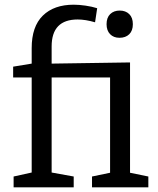

<svg xmlns="http://www.w3.org/2000/svg" viewBox="-20 -798 675 818"><path d="M534 -62 612 -46V0H372V-46L449 -62V-468H200V-63L294 -46V0H38V-46L115 -63V-468H36V-514L115 -527V-593Q115 -685 162.5 -731.5Q210 -778 294 -778Q317 -778 344.5 -774Q372 -770 394 -763L385 -703Q344 -715 311 -715Q200 -715 200 -600V-527L534 -532ZM434 -695Q434 -723 449.5 -738Q465 -753 490 -753Q515 -753 530.5 -738Q546 -723 546 -695Q546 -667 530.5 -652Q515 -637 489 -637Q464 -637 449 -652.5Q434 -668 434 -695Z"/></svg>

Font: Bitter Pro
Style: Regular
Weight: 400
Designer: Sol Matas, and Bitter project Authors
Foundry: Sol Matas
Version: Version 1.010